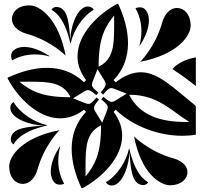

<svg xmlns="http://www.w3.org/2000/svg" viewBox="-20 -1000 1040 1000"><path d="M33.6 -437.6C33.6 -434.3 34.1 -430.9 35 -427.6C48.3 -377.8 140.9 -347.5 207.6 -346.3C134.5 -339.1 51.5 -337.5 38 -287C36.8 -282.8 36.2 -278.5 36.2 -274.4C36.2 -263.7 40.4 -254 50.7 -248.1C84.4 -306.3 160.6 -330.9 225.4 -346.7L225.8 -348.2C159 -362.1 84.4 -410.4 50.7 -468.6C39.4 -462.1 33.6 -449.9 33.6 -437.6ZM531.4 -50.7C537.9 -39.4 550.1 -33.6 562.3 -33.6C565.7 -33.6 569.1 -34.1 572.4 -35C622.2 -48.3 652.5 -140.9 653.7 -207.6C660.9 -134.5 662.5 -51.5 713 -38C717.2 -36.8 721.5 -36.2 725.6 -36.2C736.3 -36.2 746 -40.4 752 -50.7C693.7 -84.4 669.2 -160.6 653.3 -225.4L651.8 -225.8C637.9 -159 589.6 -84.4 531.4 -50.7ZM248 -949.3C306.3 -915.7 330.9 -839.4 346.7 -774.6L348.2 -774.3C362.1 -841 410.4 -915.7 468.6 -949.3C462.1 -960.6 449.9 -966.3 437.6 -966.3C434.3 -966.3 430.9 -965.9 427.6 -965C377.8 -951.7 347.5 -859.1 346.3 -792.4C339.1 -865.5 337.5 -948.5 287 -962C282.8 -963.2 278.5 -963.8 274.4 -963.8C263.7 -963.8 254 -959.6 248.1 -949.3ZM20 -590.8C71.2 -493.4 176.7 -383.7 293.5 -383.7C334 -383.7 376 -396.9 417.5 -428.5L428.5 -417.5C373.9 -360.9 353.3 -293.2 353.3 -224.6C353.3 -153.6 375.4 -81.7 404.7 -20H409.2C506.6 -71.2 616.3 -176.7 616.3 -293.5C616.3 -334.1 603.1 -376 571.5 -417.5L582.5 -428.5C677.4 -337 814.1 -292.7 929.6 -292.7C954.2 -292.7 977.9 -294.7 1000 -298.7V-448.2C885.4 -540.2 805.6 -623.7 713 -623.7C673.1 -623.7 630.9 -608.3 582.5 -571.5L571.5 -582.5C626.1 -639.1 646.7 -706.8 646.7 -775.4C646.7 -846.4 624.6 -918.3 595.3 -980H590.8C493.4 -928.8 383.7 -823.3 383.7 -706.5C383.7 -665.9 396.9 -624 428.5 -582.5L417.5 -571.5C360.9 -626.1 293.2 -646.7 224.6 -646.7C153.6 -646.7 81.6 -624.6 20 -595.3ZM360.5 -487.8 421.5 -525.3C427.4 -528.2 432 -530.2 436.7 -530.6C447.2 -531.5 457.5 -524.6 481.5 -504.4L488.7 -513L492.5 -517.4C468.4 -537.6 459.8 -546.6 458.9 -557.1C458.5 -561.7 459.6 -566.6 461.5 -572.9L487.8 -639.5L525.2 -578.5C528.2 -572.6 530.2 -568 530.6 -563.3C531.5 -552.8 524.6 -542.5 504.4 -518.5L513 -511.3L517.4 -507.6C537.6 -531.6 546.6 -540.2 557 -541.1C561.7 -541.5 566.6 -540.4 572.9 -538.5L639.5 -512.2L578.5 -474.8C572.6 -471.8 568 -469.9 563.3 -469.4C552.8 -468.5 542.5 -475.4 518.5 -495.6L511.3 -487L507.5 -482.6C531.6 -462.4 540.2 -453.4 541.1 -443C541.5 -438.3 540.4 -433.4 538.5 -427.1L512.2 -360.5L474.8 -421.5C471.8 -427.4 469.9 -432.1 469.4 -436.7C468.5 -447.2 475.4 -457.5 495.6 -481.6L487 -488.7L482.6 -492.5C462.4 -468.4 453.4 -459.8 443 -458.9C438.3 -458.5 433.4 -459.6 427.1 -461.5ZM42.1 -901.2C42.1 -864.8 75.1 -836.2 117.8 -824.5C243.4 -789.8 321.8 -710.5 321.8 -710.5C285.8 -900.5 189 -972 134 -972C73.7 -972 42.1 -937.6 42.1 -901.2ZM28 -134C28 -73.7 62.4 -42.1 98.8 -42.1C135.2 -42.1 163.8 -75.1 175.5 -117.8C210.2 -243.5 289.5 -321.8 289.5 -321.8C99.5 -285.8 28 -189 28 -134ZM38.1 -707.6C38.1 -699.8 39.9 -692 43.5 -685.8C79.8 -706.8 120.5 -716.5 162.1 -716.5C187.2 -716.5 212.7 -713 237.8 -706.3L238.2 -707.7C195.2 -736.6 146.4 -755.6 106.1 -755.6C82.7 -755.6 62.3 -749.1 47.6 -734.5C41.3 -728.1 38.1 -717.9 38.1 -707.6ZM80.9 -574.3C87.3 -574.4 93.7 -574.4 100 -574.4C111.4 -574.4 122.4 -574.5 133.1 -574.5C235.9 -574.5 309.2 -570.9 347.2 -494.2L341.3 -493.7C196.7 -494 139.2 -527.4 80.9 -574.3ZM244.4 -106.1C244.4 -82.7 250.9 -62.3 265.5 -47.6C271.9 -41.3 282.1 -38.1 292.4 -38.1C300.1 -38.1 308 -39.9 314.2 -43.5C293.2 -79.8 283.5 -120.5 283.5 -162.1C283.5 -187.2 287 -212.7 293.7 -237.8L292.3 -238.2C263.4 -195.2 244.4 -146.4 244.4 -106.1ZM425.5 -133.1C425.5 -235.9 429.1 -309.2 505.8 -347.2L506.3 -341.3C506 -196.7 472.6 -139.3 425.7 -80.9C425.6 -87.3 425.6 -93.7 425.6 -100C425.6 -111.4 425.5 -122.4 425.5 -133.1ZM685.8 -956.5C706.8 -920.2 716.5 -879.5 716.5 -837.9C716.5 -812.8 713 -787.3 706.3 -762.2L707.7 -761.8C736.6 -804.8 755.6 -853.7 755.6 -893.9C755.6 -917.3 749.1 -937.7 734.5 -952.4C728.1 -958.7 717.9 -961.9 707.6 -961.9C699.8 -961.9 692 -960.1 685.8 -956.5ZM493.7 -658.7C494 -803.3 527.4 -860.8 574.3 -919.1C574.4 -912.7 574.4 -906.3 574.4 -900C574.4 -888.6 574.5 -877.6 574.5 -866.9C574.5 -764.1 570.9 -690.8 494.2 -652.8ZM652.8 -505.8 658.7 -506.3C803.3 -506 880.1 -416.9 966.1 -364.7L947 -364.6C818.2 -365 709 -397.2 652.8 -505.8ZM878 -640C923.3 -611.4 963.4 -581.1 1000 -551.8V-701.3C947.8 -691.8 904.5 -671.3 878 -640ZM678.2 -289.5C714.2 -99.5 811.6 -35.1 866.2 -35.1C922.5 -35.1 956.4 -68.1 956.4 -103C956.4 -131.5 933.8 -161.3 882.2 -175.5C756.5 -210.2 678.2 -289.5 678.2 -289.5ZM710.5 -678.3C900.5 -714.3 973 -811 973 -866C973 -925.1 938.6 -958.6 902.1 -958.6C865.3 -958.6 836.3 -925.3 824.5 -882.3C789.8 -756.6 710.5 -678.3 710.5 -678.3Z"/></svg>

Font: GlukFrames07
Style: Medium
Weight: 500
Monospace: yes
Designer: gluk
Foundry: gluk
Version: Version 1.00